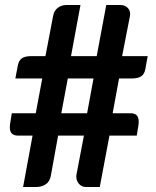

<svg xmlns="http://www.w3.org/2000/svg" viewBox="-20 -743 620 763"><path d="M415 -204.1 376.5 0H319.8Q305.2 0 294.2 -12Q283.2 -23.9 283.2 -41.5Q283.2 -43.9 283.4 -46.1Q283.7 -48.3 284.2 -50.8L313.5 -204.1H210.9L182.1 -44.9Q177.7 -21 161.6 -10.5Q145.5 0 126 0H71.8L109.4 -204.1H52.2Q36.1 -204.1 27.6 -211.9Q19 -219.7 19 -237.3Q19 -244.6 20.5 -253.4L26.9 -293H122.1L147.9 -431.2H41L50.8 -482.4Q54.2 -501.5 66.2 -510.7Q78.1 -520 105 -520H160.6L191.4 -681.2Q195.3 -701.2 210 -712.2Q224.6 -723.1 244.1 -723.1H299.8L262.2 -520H364.3L402.3 -723.1H457.5Q475.1 -723.1 486.1 -713.1Q497.1 -703.1 497.1 -687.5Q497.1 -682.6 496.6 -680.2L465.3 -520H566.9L557.6 -468.3Q554.2 -449.7 542 -440.4Q529.8 -431.2 502.9 -431.2H453.1L427.7 -293H498.5Q514.6 -293 522.9 -285.2Q531.2 -277.3 531.2 -258.8Q531.2 -252 529.8 -243.2L523.4 -204.1ZM223.6 -293H326.2L351.6 -431.2H249.5Z"/></svg>

Font: Kantumruy
Style: Bold
Weight: 600
Foundry: Sovichet Tep
Version: Version 1.20 August 16, 2013